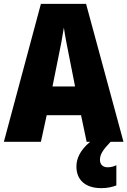

<svg xmlns="http://www.w3.org/2000/svg" viewBox="-20 -735 660 995"><path d="M429 0H447C393 45 376 89 376 128C376 198 423 240 505 240C539 240 565 233 583 226V121C572 127 556 132 538 132C513 132 498 117 498 94C498 66 511 44 553 0H620L426 -715H192L0 0H192L222 -138H400ZM340 -434 369 -287H252L282 -436C293 -487 305 -551 311 -592C317 -549 330 -483 340 -434Z"/></svg>

Font: Noto Sans Devanagari Condensed Black
Style: Regular
Weight: 900
Width: 3
Designer: Jelle Bosma - Monotype Design Team
Foundry: Monotype Imaging Inc.
Version: Version 2.004